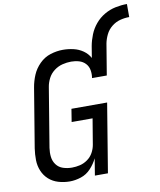

<svg xmlns="http://www.w3.org/2000/svg" viewBox="-100 -1016 916 1102"><g transform="rotate(-10 358.0 -465.0)"><path d="M217 8Q249 8 282.5 -3Q316 -14 340.5 -40.5Q365 -67 380 -98L364 0H440L506 -401H298L286 -326H408L383 -176Q379 -153 367 -131Q355 -109 334 -94Q313 -79 289.5 -73.5Q266 -68 243 -68Q216 -68 191.5 -76Q167 -84 152 -104Q137 -124 134 -149.5Q131 -175 135 -202L192 -547Q196 -572 208.5 -596.5Q221 -621 243.5 -638Q266 -655 292 -661.5Q318 -668 343 -668Q367 -668 389 -661.5Q411 -655 426 -639Q441 -623 445 -600Q449 -577 445 -554H531L561 -735Q566 -761 578.5 -786.5Q591 -812 613.5 -830Q636 -848 662.5 -855Q689 -862 716 -862V-938Q683 -938 649 -931Q615 -924 584 -906Q553 -888 530 -860.5Q507 -833 494 -800.5Q481 -768 475 -735L464 -668Q450 -694 425 -711.5Q400 -729 369.5 -736Q339 -743 308 -743Q272 -743 235.5 -731.5Q199 -720 171 -692Q143 -664 128.5 -629.5Q114 -595 108 -559L51 -214Q46 -180 46.5 -146.5Q47 -113 59.5 -83Q72 -53 95.5 -32Q119 -11 151 -1.5Q183 8 217 8Z"/></g></svg>

Font: Iosevka Sparkle
Style: Italic
Weight: 400
Italic angle: -9°
Designer: Belleve Invis
Foundry: Belleve Invis
Version: Version 4.5.0; ttfautohint (v1.8.3)